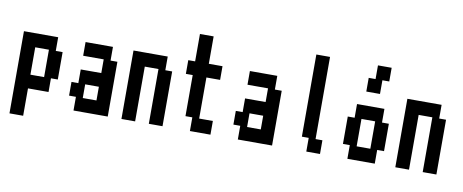

<svg xmlns="http://www.w3.org/2000/svg" viewBox="-80 -1363 4159 1726"><g transform="rotate(10 2000.0 -500.0)"><path d="M187.5 0H62.5V-750H375V-625H437.5V-375H375V-250H187.5ZM312.5 -625H187.5V-375H312.5Z M625 -750H875V-625H937.5V-125H625V-250H562.5V-375H625V-500H812.5V-625H625ZM812.5 -375H687.5V-250H812.5Z M1187.5 -125H1062.5V-750H1375V-625H1437.5V-125H1312.5V-625H1187.5Z M1750 -250H1875V-125H1687.5V-250H1625V-625H1562.5V-750H1625V-1000H1750V-750H1875V-625H1750Z M2125 -750H2375V-625H2437.5V-125H2125V-250H2062.5V-375H2125V-500H2312.5V-625H2125ZM2312.5 -375H2187.5V-250H2312.5Z M2687.5 -1000H2812.5V-250H2875V-125H2750V-250H2687.5Z M3125 -625H3375V-500H3437.5V-250H3375V-125H3125V-250H3062.5V-500H3125ZM3187.5 -875H3250V-1000H3375V-875H3312.5V-750H3187.5ZM3312.5 -500H3187.5V-250H3312.5Z M3687.5 -125H3562.5V-750H3875V-625H3937.5V-125H3812.5V-625H3687.5Z"/></g></svg>

Font: Amiga Topaz Unicode Rus
Style: Regular
Weight: 400
Designer: dMG of Trueschool and Divine Stylers
Foundry: dMG of Trueschool and Divine Stylers
Version: Version 1.1